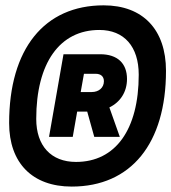

<svg xmlns="http://www.w3.org/2000/svg" viewBox="-20 -706 642 719"><path d="M248.5 -7.3C470.7 -7.3 601.6 -168.5 601.6 -440.9C601.6 -595.2 515.1 -686 368.2 -686C145.5 -686 14.2 -522.5 14.2 -245.1C14.2 -95.7 101.1 -7.3 248.5 -7.3ZM264.6 -99.6C171.4 -99.6 115.7 -159.7 115.7 -260.7C115.7 -470.2 203.6 -593.8 352.1 -593.8C444.8 -593.8 499.5 -531.7 499.5 -426.3C499.5 -220.7 412.6 -99.6 264.6 -99.6ZM163.6 -193.4H252.4L269 -288.1H306.6L333 -193.4H428.7L389.6 -303.7C430.7 -323.7 455.6 -361.8 455.6 -410.2C455.6 -468.8 419.9 -502.9 355 -502.9H217.8ZM282.2 -361.3 294.4 -429.7H337.9C357.9 -429.7 369.1 -419.4 369.1 -401.9C369.1 -377.9 350.6 -361.3 323.2 -361.3Z"/></svg>

Font: Cascadia Mono SemiBold
Style: Italic
Weight: 600
Italic angle: -10°
Monospace: yes
Designer: Aaron Bell
Foundry: Saja Typeworks
Version: Version 2404.023